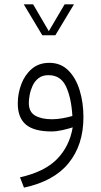

<svg xmlns="http://www.w3.org/2000/svg" viewBox="-20 -610 470 891"><path d="M176.3 -446.3 90.3 -589.8H133.8L206.5 -465.3L279.8 -589.8H323.2L236.8 -446.3ZM317.4 -19Q297.9 -12.7 270.3 -6.3Q242.7 0 218.8 0Q138.2 0 100.3 -31.7Q62.5 -63.5 62.5 -129.9Q62.5 -176.3 78.9 -219.5Q95.2 -262.7 127.7 -290.5Q160.2 -318.4 209 -318.4Q261.7 -318.4 296.9 -283.4Q332 -248.5 349.6 -191.2Q367.2 -133.8 367.2 -66.4Q367.2 62 298.8 146.5Q230.5 231 91.3 260.7L72.8 212.9Q186.5 187.5 244.6 128.2Q302.7 68.8 317.4 -19ZM315.9 -71.8Q311 -155.8 286.4 -208.5Q261.7 -261.2 205.1 -261.2Q176.8 -261.2 158.9 -247.3Q141.1 -233.4 131.3 -212.2Q121.6 -190.9 117.7 -169.4Q113.8 -147.9 113.8 -132.3Q113.8 -90.3 143.3 -73.5Q172.9 -56.6 221.2 -56.6Q244.1 -56.6 269 -61Q293.9 -65.4 315.9 -71.8Z"/></svg>

Font: Vazir Thin WOL
Style: Thin-WOL
Weight: 100
Designer: Saber Rastikerdar
Foundry: Saber Rastikerdar
Version: Version 30.0.0